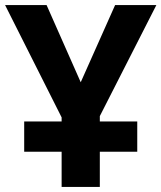

<svg xmlns="http://www.w3.org/2000/svg" viewBox="-20 -734 634 754"><path d="M222 0H372V-138H519V-257H372V-278L594 -714H432L297 -411L163 -714H0L222 -273V-257H75V-138H222Z"/></svg>

Font: Noto Sans Display
Style: Bold
Weight: 700
Designer: Monotype Design Team
Foundry: Monotype Imaging Inc.
Version: Version 1.900